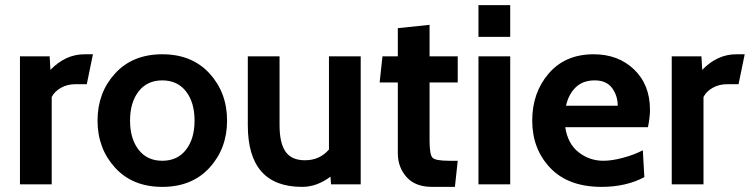

<svg xmlns="http://www.w3.org/2000/svg" viewBox="-20 -720 2929 750"><path d="M343 -508 319 -391H273Q243 -391 218 -377Q193 -363 182 -341V0H58V-500H174L177 -447Q236 -508 310 -508Z M798.5 -65Q730 10 614 10Q498 10 429.5 -65Q361 -140 361 -249Q361 -358 429.5 -433Q498 -508 614 -508Q730 -508 798.5 -433Q867 -358 867 -249Q867 -140 798.5 -65ZM706.5 -363Q673 -406 614 -406Q555 -406 521.5 -363Q488 -320 488 -249Q488 -178 521.5 -135Q555 -92 614 -92Q673 -92 706.5 -135Q740 -178 740 -249Q740 -320 706.5 -363Z M1389 0H1273L1271 -30Q1218 10 1160 10Q948 10 948 -231V-500H1072V-231Q1072 -161 1095.5 -127.5Q1119 -94 1171 -94Q1229 -94 1265 -136V-500H1389Z M1768 -92 1757 10H1668Q1602 10 1568 -28.5Q1534 -67 1534 -121V-398H1463L1474 -500H1534V-610L1658 -623V-500H1768V-398H1658V-172Q1658 -116 1669.5 -104Q1681 -92 1734 -92Z M1973 -576H1849V-700H1973ZM1973 0H1849V-500H1973Z M2511 -223H2188Q2198 -158 2240.5 -125Q2283 -92 2337 -92Q2371 -92 2415 -104Q2459 -116 2491 -133L2497 -28Q2425 10 2330 10Q2200 10 2129.5 -64Q2059 -138 2059 -249Q2059 -358 2123.5 -433Q2188 -508 2299 -508Q2395 -508 2457 -448.5Q2519 -389 2519 -291Q2519 -261 2511 -223ZM2191 -307H2393Q2393 -346 2371 -376Q2349 -406 2303 -406Q2257 -406 2229 -379Q2201 -352 2191 -307Z M2889 -508 2865 -391H2819Q2789 -391 2764 -377Q2739 -363 2728 -341V0H2604V-500H2720L2723 -447Q2782 -508 2856 -508Z"/></svg>

Font: Cabin
Style: Bold
Weight: 700
Designer: Pablo Impallari
Foundry: Pablo Impallari. www.impallari.com Igino Marini. www.ikern.com
Version: Version 1.005